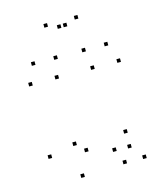

<svg xmlns="http://www.w3.org/2000/svg" viewBox="-124 -918 868 1030"><g transform="rotate(-15 310.0 -403.0)"><path d="M75.1 -524.2V-544.2H55.1V-524.2ZM75.1 -121.9V-141.9H55.1V-121.9ZM218.2 21.9V1.9H198.2V21.9ZM501.7 -65.5V-85.5H481.7V-65.5ZM501.7 -147.8V-167.8H481.7V-147.8ZM273.1 -105.7V-125.7H253.1V-105.7ZM221 -154.4V-174.4H201V-154.4ZM221 -524.2V-544.2H201V-524.2ZM419.2 -524.2V-544.2H399.2V-524.2ZM419.2 -68.5V-88.5H399.2V-68.5ZM455.6 10V-10H435.6V10ZM564.9 10V-10H544.9V10ZM564.9 -524.2V-544.2H544.9V-524.2ZM242 -627.4V-647.4H222V-627.4ZM336.5 -783.1V-803.1H316.5V-783.1ZM303.5 -783.1V-803.1H283.5V-783.1ZM398 -627.4V-647.4H378V-627.4ZM522.2 -627.4V-647.4H502.2V-627.4ZM404.4 -807.7V-827.7H384.4V-807.7ZM235.6 -807.7V-827.7H215.6V-807.7ZM117.8 -627.4V-647.4H97.8V-627.4Z"/></g></svg>

Font: Monaspace Krypton Dots Var
Style: Regular
Weight: 400
Designer: Riley Cran and the Lettermatic Team
Version: Version 1.100 (Monaspace Krypton Dots)